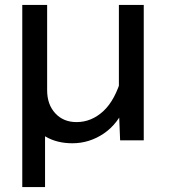

<svg xmlns="http://www.w3.org/2000/svg" viewBox="-20 -570 690 780"><path d="M70.5 190V-275H170.5V-100.5L163 -74.5V190ZM171.5 -550V-203.5Q171.5 -145.5 204.5 -109.8Q237.5 -74 291 -74Q351.5 -74 399.8 -118.5Q448 -163 474.5 -257L491 -144Q460 -67 401.5 -27.5Q343 12 274 12Q212 12 166.2 -14.5Q120.5 -41 95.5 -88.5Q70.5 -136 70.5 -199V-550ZM564 -550V0H468L463 -124V-550Z"/></svg>

Font: Azeret Mono Thin
Style: Regular
Weight: 100
Designer: Martin Vácha
Foundry: Displaay
Version: Version 1.002